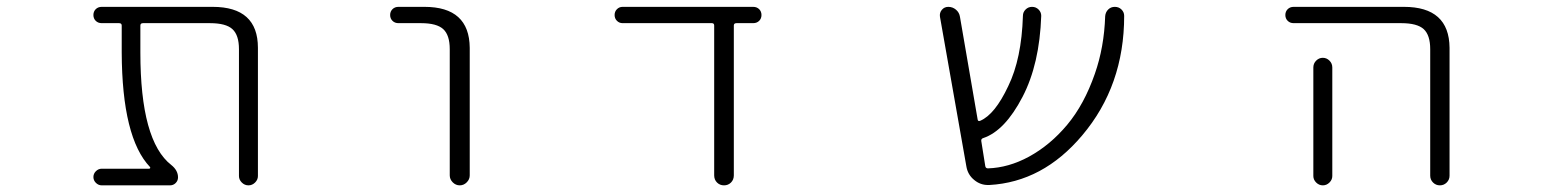

<svg xmlns="http://www.w3.org/2000/svg" viewBox="-20 -565 4540 563"><path d="M736.3 -48.8Q736.3 -38.1 728 -29.8Q719.7 -21.5 708.5 -21.5Q697.3 -21.5 689 -29.8Q680.7 -38.1 680.7 -48.8V-420.9Q680.7 -461.9 661.6 -479.5Q642.6 -497.1 595.7 -497.1H399.4Q391.6 -497.1 391.6 -490.2V-411.1Q391.6 -151.4 482.4 -81.1Q502 -65.4 502 -44.9Q502 -35.2 495.1 -28.3Q488.3 -21.5 478.5 -21.5H278.3Q268.6 -21.5 261.2 -28.8Q253.9 -36.1 253.9 -45.9Q253.9 -55.7 261.2 -63Q268.6 -70.3 278.3 -70.3H417Q419.9 -70.3 420.4 -72.3Q420.9 -74.2 419.9 -75.2Q337.9 -161.1 336.9 -411.1V-490.2Q336.9 -497.1 329.1 -497.1H278.3Q267.6 -497.1 260.7 -503.9Q253.9 -510.7 253.9 -521Q253.9 -531.2 260.7 -538.1Q267.6 -544.9 278.3 -544.9H603.5Q736.3 -544.9 736.3 -424.8Z M1148.4 -497.1Q1137.7 -497.1 1130.9 -503.9Q1124 -510.7 1124 -521Q1124 -531.2 1130.9 -538.1Q1137.7 -544.9 1148.4 -544.9H1224.6Q1356.4 -544.9 1357.4 -424.8V-50.8Q1357.4 -39.1 1348.6 -30.3Q1339.8 -21.5 1328.1 -21.5Q1316.4 -21.5 1307.6 -30.3Q1298.8 -39.1 1298.8 -50.8V-420.9Q1298.8 -461.9 1279.8 -479.5Q1260.7 -497.1 1214.8 -497.1Z M2131.8 -50.8Q2131.8 -38.1 2123.5 -29.8Q2115.2 -21.5 2103 -21.5Q2090.8 -21.5 2082.5 -29.8Q2074.2 -38.1 2074.2 -50.8V-490.2Q2074.2 -497.1 2067.4 -497.1H1805.7Q1795.9 -497.1 1789.1 -503.9Q1782.2 -510.7 1782.2 -521Q1782.2 -531.2 1789.1 -538.1Q1795.9 -544.9 1805.7 -544.9H2188.5Q2199.2 -544.9 2206.1 -538.1Q2212.9 -531.2 2212.9 -521Q2212.9 -510.7 2206.1 -503.9Q2199.2 -497.1 2188.5 -497.1H2139.6Q2131.8 -497.1 2131.8 -490.2Z M3268.6 -537.1Q3276.4 -529.3 3276.4 -518.6Q3276.4 -313.5 3153.3 -168Q3038.1 -31.2 2880.9 -22.5Q2878.9 -22.5 2877 -22.5Q2854.5 -22.5 2836.9 -37.1Q2817.4 -52.7 2813.5 -78.1L2736.3 -515.6Q2734.4 -527.3 2741.7 -536.1Q2749 -544.9 2760.7 -544.9Q2773.4 -544.9 2783.2 -536.6Q2793 -528.3 2794.9 -515.6L2846.7 -214.8Q2847.7 -208 2854.5 -210.9Q2897.5 -229.5 2936.5 -312.5Q2975.6 -392.6 2979.5 -518.6Q2979.5 -529.3 2987.3 -537.1Q2995.1 -544.9 3006.3 -544.9Q3017.6 -544.9 3025.4 -537.1Q3033.2 -529.3 3033.2 -518.6Q3028.3 -377 2978.5 -281.2Q2926.8 -181.6 2863.3 -160.2Q2856.4 -158.2 2857.4 -151.4L2869.1 -78.1Q2870.1 -71.3 2877 -71.3Q2937.5 -73.2 2997.1 -105.5Q3059.6 -139.6 3109.4 -199.2Q3159.2 -258.8 3190.4 -348.6Q3217.8 -426.8 3220.7 -517.6Q3221.7 -529.3 3229.5 -537.1Q3237.3 -544.9 3249 -544.9Q3260.7 -544.9 3268.6 -537.1Z M3773.4 -497.1Q3762.7 -497.1 3755.9 -503.9Q3749 -510.7 3749 -521Q3749 -531.2 3755.9 -538.1Q3762.7 -544.9 3773.4 -544.9H4096.7Q4229.5 -544.9 4230.5 -424.8V-49.8Q4230.5 -38.1 4222.2 -29.8Q4213.9 -21.5 4202.1 -21.5Q4190.4 -21.5 4182.1 -29.8Q4173.8 -38.1 4173.8 -49.8V-420.9Q4173.8 -461.9 4154.8 -479.5Q4135.7 -497.1 4088.9 -497.1ZM3886.7 -367.2V-72.3V-48.8Q3886.7 -38.1 3878.4 -29.8Q3870.1 -21.5 3858.9 -21.5Q3847.7 -21.5 3839.4 -29.8Q3831.1 -38.1 3831.1 -48.8V-72.3V-367.2Q3831.1 -378.9 3839.4 -387.2Q3847.7 -395.5 3858.9 -395.5Q3870.1 -395.5 3878.4 -387.2Q3886.7 -378.9 3886.7 -367.2Z"/></svg>

Font: Rounded Mgen+ 1m light
Style: Regular
Weight: 200
Designer: [Source Han Sans]
Ryoko NISHIZUKA  (kana & ideographs); Paul D. Hunt (Latin, Greek & Cyrillic); Wenlong ZHANG  (bopomofo
Version: Version 1.059.20150602